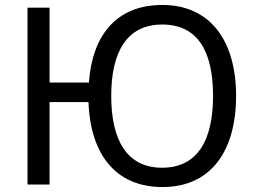

<svg xmlns="http://www.w3.org/2000/svg" viewBox="-20 -745 1031 775"><path d="M933 -358C933 -580 829 -725 635 -725C450 -725 352 -602 339 -412H180V-714H91V0H180V-333H337C345 -124 445 10 636 10C832 10 933 -136 933 -358ZM429 -358C429 -537 493 -646 635 -646C778 -646 840 -538 840 -358C840 -178 777 -68 634 -68C493 -68 429 -178 429 -358Z"/></svg>

Font: Noto Sans Thai
Style: Regular
Weight: 400
Designer: Monotype Design Team
Foundry: Monotype Imaging Inc.
Version: Version 1.901